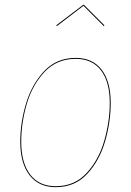

<svg xmlns="http://www.w3.org/2000/svg" viewBox="-20 -767 544 796"><path d="M64 -180Q64 -258 88 -338Q112 -418 163.5 -472.5Q215 -527 294 -527Q364 -527 401.5 -478Q439 -429 439 -340Q439 -262 416 -182Q393 -102 342 -46.5Q291 9 211 9Q141 9 102.5 -40.5Q64 -90 64 -180ZM435 -340Q435 -428 398.5 -475.5Q362 -523 294 -523Q216 -523 165 -469Q114 -415 91 -336Q68 -257 68 -180Q68 -92 105 -43.5Q142 5 211 5Q289 5 339.5 -50Q390 -105 412.5 -184.5Q435 -264 435 -340ZM213 -662 325 -747H328L413 -662L410 -659L326 -743L216 -659Z"/></svg>

Font: Fira Sans Condensed Four
Style: Italic
Weight: 100
Width: 3
Italic angle: -8°
Designer: bBox Type GmbH & Carrois Corporate GbR & Edenspiekermann AG
Foundry: bBox Type GmbH & Carrois Corporate GbR & Edenspiekermann AG
Version: Version 4.301